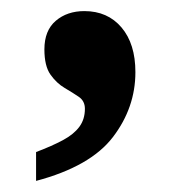

<svg xmlns="http://www.w3.org/2000/svg" viewBox="-20 -172 334 346"><path d="M45 102Q74 91 93.5 80.5Q113 70 123 56.5Q133 43 133 24Q133 10 122 2.5Q111 -5 96.5 -13.5Q82 -22 71 -37.5Q60 -53 60 -83Q60 -117 80.5 -134.5Q101 -152 132 -152Q174 -152 199 -122.5Q224 -93 224 -42Q224 22 183.5 75Q143 128 45 154Z"/></svg>

Font: Noto Serif Armenian
Style: Bold
Weight: 700
Version: Version 2.007